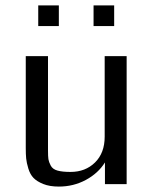

<svg xmlns="http://www.w3.org/2000/svg" viewBox="-20 -679 566 708"><path d="M325 -583V-659H401V-583ZM121 -583V-659H197V-583ZM75 -133V-472H157V-124Q157 -102 158.5 -92Q160 -82 167 -68.5Q174 -55 192 -50Q210 -45 240 -45Q295 -45 330.5 -80Q366 -115 366 -175V-472H447V0H367V-80Q342 -40 296.5 -15.5Q251 9 197 9Q163 9 139.5 -0.5Q116 -10 103.5 -23Q91 -36 84.5 -57.5Q78 -79 76.5 -94.5Q75 -110 75 -133Z"/></svg>

Font: Coval
Style: Light
Weight: 300
Foundry: Context Ltd
Version: Version 001.000